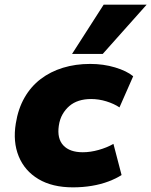

<svg xmlns="http://www.w3.org/2000/svg" viewBox="-20 -795 651 826"><path d="M294 11Q205 11 145.5 -24.5Q86 -60 60.5 -122.5Q35 -185 48 -264Q58 -327 85.5 -375Q113 -423 155 -455Q197 -487 251 -503.5Q305 -520 368 -520Q425 -520 475 -505Q525 -490 553 -467L494 -333Q470 -349 437.5 -359Q405 -369 372 -369Q343 -369 319.5 -361.5Q296 -354 278.5 -339Q261 -324 249 -303Q237 -282 233 -254Q225 -199 252.5 -169.5Q280 -140 336 -140Q369 -140 404.5 -150Q440 -160 468 -176L503 -42Q480 -27 447 -14.5Q414 -2 375 4.5Q336 11 294 11ZM290 -563 426 -775H611L422 -563Z"/></svg>

Font: Nunito Sans 6pt Black
Style: Italic
Weight: 900
Italic angle: -9°
Version: Version 3.101;gftools[0.9.27]